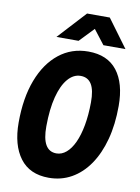

<svg xmlns="http://www.w3.org/2000/svg" viewBox="-103 -1024 806 1107"><g transform="rotate(10 300.0 -470.5)"><path d="M261 15Q149.5 15 92.5 -61Q35.5 -137 35.5 -268.5Q35.5 -413 76 -519Q116.5 -625 189.8 -683.2Q263 -741.5 361 -741.5Q473 -741.5 530 -668.5Q587 -595.5 587 -462.5Q587 -354 563.5 -266.2Q540 -178.5 496.8 -115.5Q453.5 -52.5 393.8 -18.8Q334 15 261 15ZM280.5 -131Q311.5 -131 338 -153.5Q364.5 -176 384 -218.2Q403.5 -260.5 414.5 -320.5Q425.5 -380.5 426 -455Q426.5 -526.5 405.5 -561Q384.5 -595.5 341.5 -595.5Q299.5 -595.5 266.8 -557.2Q234 -519 215.5 -447.5Q197 -376 196.5 -275.5Q196 -203 217 -167Q238 -131 280.5 -131ZM164.5 -792.5 315 -956H448L568.5 -792.5H439.5L374.5 -876.5L294 -792.5Z"/></g></svg>

Font: Spline Sans Mono
Style: Italic
Weight: 400
Italic angle: -4°
Monospace: yes
Designer: Eben Sorkin, Mirko Velimirovic
Foundry: Sorkin Type
Version: Version 1.004